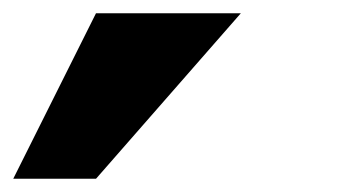

<svg xmlns="http://www.w3.org/2000/svg" viewBox="-20 -895 509 290"><path d="M125 -625H0L125 -875H343.8Z"/></svg>

Font: CraftyPE
Style: Regular
Weight: 400
Designer: Erek Butcher
Foundry: Haunted Coop
Version: Version 0.018;April 4, 2024;FontCreator 15.0.0.2962 64-bit